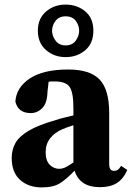

<svg xmlns="http://www.w3.org/2000/svg" viewBox="-20 -802 575 837"><path d="M415 14Q328 14 305 -58Q273 -24 243.5 -4.5Q214 15 162 15Q104 15 67.5 -18Q31 -51 31 -113Q31 -149 47 -178Q63 -207 105 -232Q147 -257 224 -279Q239 -284 259 -289Q279 -294 300 -299V-332Q300 -399 283.5 -423Q267 -447 219 -447Q212 -447 206 -447Q200 -447 192 -446L187 -402Q186 -353 164.5 -331Q143 -309 114 -309Q59 -309 47 -359Q51 -421 110 -460Q169 -499 277 -499Q373 -499 414.5 -455Q456 -411 456 -310V-86Q456 -57 478 -57Q486 -57 493 -61.5Q500 -66 508 -79L535 -61Q517 -21 488.5 -3.5Q460 14 415 14ZM179 -139Q179 -102 196.5 -84Q214 -66 239 -66Q250 -66 262 -71Q274 -76 300 -94V-256Q287 -252 274.5 -247.5Q262 -243 253 -239Q219 -225 199 -199.5Q179 -174 179 -139ZM266 -604Q295 -604 310 -624.5Q325 -645 325 -668Q325 -692 310 -711.5Q295 -731 266 -731Q238 -731 222.5 -711.5Q207 -692 207 -668Q207 -645 222.5 -624.5Q238 -604 266 -604ZM266 -553Q216 -553 180.5 -584Q145 -615 145 -668Q145 -721 180.5 -751.5Q216 -782 266 -782Q316 -782 351.5 -752.5Q387 -723 387 -668Q387 -613 351.5 -583Q316 -553 266 -553Z"/></svg>

Font: Source Serif Pro
Style: Bold
Weight: 700
Designer: Frank Grießhammer
Foundry: Adobe Systems Incorporated
Version: Version 3.001;hotconv 1.0.111;makeotfexe 2.5.65597